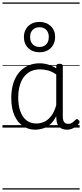

<svg xmlns="http://www.w3.org/2000/svg" viewBox="-20 -1030 663 1550"><path d="M265 17Q210 17 166 -12Q122 -41 96.5 -98Q71 -155 71 -238Q71 -288 80.5 -331Q90 -374 109 -408.5Q128 -443 156 -467.5Q184 -492 220.5 -505.5Q257 -519 301 -519Q335 -519 368 -509Q401 -499 434 -479V-495Q434 -506 440.5 -510.5Q447 -515 461 -515Q475 -515 481 -510.5Q487 -506 487 -496V-91Q487 -70 491.5 -56.5Q496 -43 506 -36.5Q516 -30 531 -30Q541 -30 550.5 -33.5Q560 -37 569.5 -44.5Q579 -52 590 -63Q595 -69 601.5 -68.5Q608 -68 614 -61Q621 -55 622 -48Q623 -41 619 -34Q608 -19 592 -7.5Q576 4 558 10.5Q540 17 522 17Q501 17 485.5 11.5Q470 6 458.5 -5.5Q447 -17 441.5 -33.5Q436 -50 435 -72Q435 -76 434.5 -81.5Q434 -87 434 -92Q411 -47 382 -23.5Q353 0 322.5 8.5Q292 17 265 17ZM127 -242Q127 -180 143.5 -133Q160 -86 192.5 -59.5Q225 -33 274 -33Q306 -33 336.5 -46.5Q367 -60 392.5 -92.5Q418 -125 434 -181V-429Q399 -453 367 -461.5Q335 -470 302 -470Q270 -470 243 -460.5Q216 -451 194.5 -432Q173 -413 158 -385.5Q143 -358 135 -322Q127 -286 127 -242ZM299 -608Q243 -608 208 -642Q173 -676 173 -731Q173 -767 189 -795Q205 -823 233.5 -838Q262 -853 299 -853Q354 -853 389.5 -819.5Q425 -786 425 -731Q425 -695 409 -667Q393 -639 364.5 -623.5Q336 -608 299 -608ZM299 -651Q322 -651 339 -661Q356 -671 365 -689Q374 -707 374 -731Q374 -767 354 -788.5Q334 -810 299 -810Q276 -810 258.5 -800Q241 -790 232 -772.5Q223 -755 223 -731Q223 -695 243.5 -673Q264 -651 299 -651ZM0 490H623V500H0ZM0 -20H623V0H0ZM0 -505H623V-500H0ZM0 -1010H623V-1000H0Z"/></svg>

Font: Playwrite ES Guides
Style: Regular
Weight: 400
Designer: Veronika Burian, José Scaglione
Foundry: TypeTogether
Version: Version 1.003